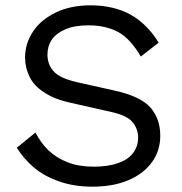

<svg xmlns="http://www.w3.org/2000/svg" viewBox="-20 -690 681 720"><path d="M320 -670C269 -670 226 -661 189 -643C152 -625 123 -601 104 -572C84 -542 74 -509 74 -474C74 -448 80 -424 91 -402C102 -379 120 -360 145 -344C170 -327 202 -314 243 -305L398 -270C437 -261 463 -249 477 -232C491 -215 498 -195 498 -174C498 -151 491 -131 478 -115C465 -98 446 -86 421 -78C396 -69 366 -65 332 -65C295 -65 263 -70 235 -81C206 -92 182 -107 162 -126C142 -145 126 -168 113 -193L43 -136C60 -109 81 -84 107 -62C133 -40 164 -23 201 -10C237 3 279 10 327 10C378 10 423 2 461 -14C499 -30 529 -53 550 -82C571 -111 581 -144 581 -181C581 -223 569 -258 544 -287C519 -315 474 -336 411 -350L268 -382C224 -392 195 -406 180 -424C165 -441 158 -462 158 -485C158 -506 163 -524 174 -541C185 -557 202 -570 225 -580C248 -590 277 -595 312 -595C356 -595 394 -586 425 -569C456 -551 483 -521 508 -478L575 -530C547 -576 512 -611 470 -635C428 -658 378 -670 320 -670Z"/></svg>

Font: WorkSans-Regular
Style: Regular
Weight: 500
Designer: Wei Huang
Foundry: Wei Huang
Version: ""